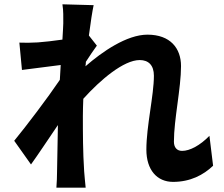

<svg xmlns="http://www.w3.org/2000/svg" viewBox="-20 -827 1040 892"><path d="M953 -196C909 -151 862 -126 826 -126C801 -126 788 -143 788 -169C788 -272 821 -417 821 -520C821 -603 771 -666 665 -666C569 -666 455 -587 377 -519C378 -526 379 -533 379 -540C396 -566 417 -598 430 -615L393 -662C401 -724 409 -775 415 -803L270 -807C275 -777 274 -747 274 -719C274 -708 272 -680 270 -643C228 -637 185 -632 156 -630C121 -628 98 -628 70 -629L82 -502C138 -509 214 -519 262 -525L258 -456C202 -373 102 -241 46 -173L124 -63C158 -110 206 -183 249 -246C247 -162 247 -105 245 -28C245 -12 244 24 242 45H378C376 23 372 -13 371 -31C365 -124 365 -207 365 -288C365 -313 366 -340 367 -368C447 -457 555 -548 629 -548C670 -548 695 -524 695 -475C695 -385 660 -240 660 -132C660 -37 710 18 784 18C864 18 925 -14 970 -57Z"/></svg>

Font: Genne Gothic Bold
Style: Regular
Weight: 700
Designer: Ryoko NISHIZUKA (kana & ideographs); Paul D. Hunt (Latin, Greek & Cyrillic); Wenlong ZHANG (bopomofo); Sandoll Communica
Foundry: Adobe Systems Incorporated
Version: Version 1.004;PS 1.004;hotconv 16.6.51;makeotf.lib2.5.65220